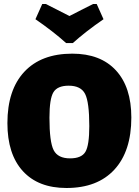

<svg xmlns="http://www.w3.org/2000/svg" viewBox="-20 -927 693 959"><path d="M463 -907 497 -831Q407 -769 344 -712H310Q247 -769 157 -831L191 -907H209Q229 -897 268 -877Q307 -857 327 -847Q346 -857 385.5 -877Q425 -897 445 -907ZM341 -659Q482 -659 559 -575.5Q636 -492 636 -340Q636 -172 551.5 -80Q467 12 312 12Q171 12 94 -72.5Q17 -157 17 -312Q17 -478 101.5 -568.5Q186 -659 341 -659ZM323 -499Q267 -499 247 -466.5Q227 -434 227 -339Q227 -218 248 -177Q269 -136 330 -136Q387 -136 406.5 -168.5Q426 -201 426 -297Q426 -417 405 -458Q384 -499 323 -499Z"/></svg>

Font: Alegreya Sans Black
Style: Regular
Weight: 900
Designer: Juan Pablo del Peral
Foundry: Huerta Tipografica
Version: Version 2.007